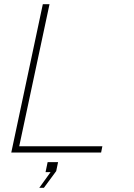

<svg xmlns="http://www.w3.org/2000/svg" viewBox="-20 -730 640 919"><path d="M34 0 185 -710H217L72 -30H470L464 0ZM168 169 222 94H198L208 46H258L249 89L190 169Z"/></svg>

Font: Geist Mono Thin
Style: Italic
Weight: 100
Italic angle: -12°
Monospace: yes
Designer: Basement.studio, Andrés Briganti, Mateo Zaragoza
Foundry: Basement.studio, Vercel, Andrés Briganti, Guido Ferreyra, Mateo Zaragoza
Version: Version 1.500; ttfautohint (v1.8.4.7-5d5b)